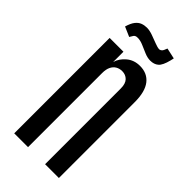

<svg xmlns="http://www.w3.org/2000/svg" viewBox="-282 -978 1042 1042"><g transform="rotate(45 239.0 -457.5)"><path d="M68.8 0V-732.4H174.8V-653.3Q184.6 -688.5 216.3 -715.1Q248 -741.7 293 -741.7Q349.6 -741.7 380.6 -701.9Q411.6 -662.1 411.6 -582.5V0H305.7V-580.6Q305.7 -618.2 288.6 -635.7Q271.5 -653.3 244.6 -653.3Q224.6 -653.3 208.7 -644Q192.9 -634.8 183.8 -616.2Q174.8 -597.7 174.8 -568.8V0ZM311.5 -800.8Q290 -800.8 266.4 -810.8Q242.7 -820.8 219.7 -830.8Q196.8 -840.8 176.3 -840.8Q168.5 -840.8 165 -839.8Q157.2 -837.9 152.1 -830.8Q147 -823.7 140.1 -811L84 -835.4Q93.8 -868.7 107.2 -885.5Q120.6 -902.3 137.2 -908.7Q153.8 -915 172.9 -915Q192.9 -915 218.5 -906Q244.1 -897 267.1 -887.9Q290 -878.9 302.2 -878.9H304.2Q311 -879.9 317.4 -885.7Q323.7 -891.6 331.5 -913.6L393.6 -899.9L389.2 -880.4Q377 -831.5 358.6 -816.2Q340.3 -800.8 311.5 -800.8Z"/></g></svg>

Font: Antonio Medium
Style: Regular
Weight: 500
Designer: Vernon Adams
Foundry: Vernon Adams
Version: Version 1.002